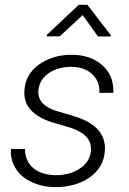

<svg xmlns="http://www.w3.org/2000/svg" viewBox="-20 -765 536 795"><path d="M341.8 -745.1H306.2L174.3 -621.1L173.8 -614.3L227.5 -614.7L322.3 -702.6L385.3 -614.3L438 -613.8L438.5 -619.6ZM356.4 -137.7C352.5 -107.9 336.9 -84 309.6 -66.4C282.2 -48.3 249 -39.6 210 -39.6C131.3 -41 83.5 -81.5 83.5 -147.9L25.4 -148.4C25.4 -145 24.9 -141.6 24.9 -138.2C24.9 -111.3 32.2 -86.9 46.9 -64.5C61 -42 82.5 -24.4 111.3 -11.2C140.1 2.4 171.9 9.3 207.5 9.8L227.5 9.3C281.2 5.9 325.2 -9.3 359.4 -36.6C393.1 -63.5 411.6 -98.1 414.1 -140.6C414.1 -144 414.6 -147.5 414.6 -150.9C414.6 -208 379.4 -249.5 310.1 -275.9L277.3 -287.1L216.3 -304.7C164.6 -320.3 138.7 -346.7 138.7 -383.3C138.7 -386.2 138.7 -389.6 139.2 -393.1C142.6 -421.9 156.7 -444.8 182.1 -462.4C207.5 -479.5 238.8 -488.3 275.9 -488.3C311.5 -487.8 339.8 -478 360.8 -459C381.3 -439.9 391.6 -416 391.6 -388.2C391.6 -385.7 391.6 -382.8 391.6 -380.4H449.2C449.2 -383.3 449.2 -386.7 449.2 -389.6C449.2 -433.1 434.1 -468.3 402.8 -495.6C371.6 -523.4 330.1 -537.6 278.3 -538.1C277.3 -538.1 275.9 -538.1 274.9 -538.1C223.6 -538.1 179.2 -524.4 141.1 -497.6C103.5 -470.2 83.5 -434.6 81.1 -390.6C81.1 -387.7 80.6 -384.3 80.6 -381.3C80.6 -325.2 117.2 -285.2 190.4 -260.3L274.4 -235.4C329.6 -216.8 356.9 -188 356.9 -148.4C356.9 -145 356.9 -141.1 356.4 -137.7Z"/></svg>

Font: Roboto Light
Style: Italic
Weight: 300
Italic angle: -12°
Designer: Google
Version: Version 2.137; 2017